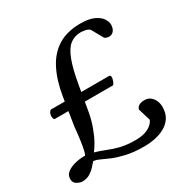

<svg xmlns="http://www.w3.org/2000/svg" viewBox="-177 -845 962 991"><g transform="rotate(-30 304.5 -349.5)"><path d="M35.2 4.9Q22.9 4.9 4.9 -4.9Q-13.2 -14.6 -13.2 -37.1Q-13.2 -62.5 8.1 -77.4Q29.3 -92.3 58.8 -98.6Q88.4 -105 113.8 -104Q118.7 -111.8 123 -131.1Q127.4 -150.4 132.1 -182.9Q136.7 -215.3 141.1 -261.7L167 -425.3Q181.6 -515.1 214.1 -578.1Q246.6 -641.1 300.5 -674.1Q354.5 -707 434.1 -707Q482.4 -707 512 -693.6Q541.5 -680.2 554.9 -660.9Q568.4 -641.6 568.4 -623Q568.4 -602.1 557.9 -587.9Q547.4 -573.7 528.3 -573.7Q522.9 -573.7 514.6 -576.2Q506.3 -578.6 502.4 -583.5L464.4 -651.4Q455.6 -660.6 438.7 -663.8Q421.9 -667 412.6 -667Q374.5 -667 347.7 -645.8Q320.8 -624.5 301.8 -574Q282.7 -523.4 267.6 -436L243.2 -294.4Q234.9 -246.6 220.2 -206.8Q205.6 -167 189.7 -138.7Q173.8 -110.4 161.6 -95.7Q194.3 -86.4 224.6 -74Q254.9 -61.5 292 -52.2Q329.1 -43 382.3 -43Q426.8 -43 456.1 -58.1Q485.4 -73.2 495.6 -97.2L473.6 -170.9Q474.6 -177.7 480 -184.3Q485.4 -190.9 495.6 -195.1Q505.9 -199.2 521.5 -199.2Q542.5 -199.2 556.6 -188.2Q570.8 -177.2 578.4 -159.7Q585.9 -142.1 585.9 -122.6Q585.9 -85.9 570.3 -61Q554.7 -36.1 528.3 -21Q502 -5.9 469.5 1Q437 7.8 403.3 7.8Q342.3 7.8 298.1 -2.2Q253.9 -12.2 223.1 -25.1Q192.4 -38.1 171.4 -48.1Q150.4 -58.1 135.3 -58.1Q127.9 -49.8 114.7 -34.7Q101.6 -19.5 82 -7.3Q62.5 4.9 35.2 4.9ZM73.2 -346.2Q68.4 -346.7 66.4 -354Q64.5 -361.3 64.5 -367.7Q64.5 -378.4 69.3 -387.2Q74.2 -396 80.6 -398.4H426.8Q436 -397.9 436 -385.3Q436 -376.5 430.7 -362.5Q425.3 -348.6 419.4 -346.2Z"/></g></svg>

Font: Gelasio
Style: Italic
Weight: 400
Italic angle: -8.5°
Designer: Eben Sorkin
Foundry: Eben Sorkin
Version: Version 1.008